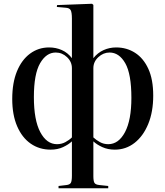

<svg xmlns="http://www.w3.org/2000/svg" viewBox="-20 -781 879 1020"><path d="M291 219V207L333 202Q351 200 356.5 190Q362 180 362 152V-30Q344 -13 315 0.5Q286 14 249 14Q189 14 143 -18Q97 -50 71 -110.5Q45 -171 45 -255Q45 -341 70 -402Q95 -463 139.5 -496Q184 -529 241 -529Q277 -529 308.5 -515Q340 -501 362 -472V-682Q362 -715 355.5 -727Q349 -739 328 -740L282 -744L283 -754L469 -761L476 -755V-472Q499 -501 530.5 -515Q562 -529 597 -529Q653 -529 697.5 -500.5Q742 -472 768 -415.5Q794 -359 794 -273Q794 -187 767.5 -122.5Q741 -58 695 -22Q649 14 590 14Q553 14 523.5 0.5Q494 -13 476 -30V155Q476 180 481.5 190Q487 200 508 202L555 207V219ZM283 -15Q307 -15 327.5 -26Q348 -37 362 -51V-419Q362 -453 336 -477.5Q310 -502 276 -502Q226 -502 193 -445Q160 -388 160 -265Q160 -143 194 -79Q228 -15 283 -15ZM555 -15Q610 -15 644 -79Q678 -143 678 -261Q678 -388 645.5 -445Q613 -502 562 -502Q529 -502 502.5 -477.5Q476 -453 476 -419V-51Q491 -37 511 -26Q531 -15 555 -15Z"/></svg>

Font: Literata 72pt Medium
Style: Regular
Weight: 500
Designer: Latin by Veronika Burian and Jose Scaglione. Greek by Irene Vlachou. Cyrillic by Vera Evstafieva.
Foundry: TypeTogether
Version: Version 3.002